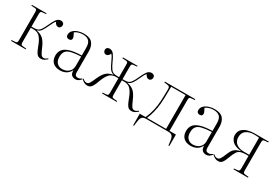

<svg xmlns="http://www.w3.org/2000/svg" viewBox="35 -1361 3355 2347"><g transform="rotate(30 1712.0 -188.0)"><path d="M462 8Q439 8 422.5 -2Q406 -12 392 -37.5Q378 -63 361 -108Q349 -141 333.5 -172Q318 -203 296.5 -225.5Q275 -248 245 -255Q226 -260 209 -260Q192 -260 169 -260V-59Q169 -35 174 -26.5Q179 -18 194 -16L247 -11V0H40V-12L94 -16Q110 -18 115 -26Q120 -34 120 -60V-449Q120 -475 115 -483.5Q110 -492 94 -493L40 -497V-509H247V-498L194 -493Q179 -492 174 -483Q169 -474 169 -450V-276Q192 -276 208 -276.5Q224 -277 240 -280Q270 -286 291.5 -316Q313 -346 332 -390Q358 -449 383 -485Q408 -521 447 -521Q464 -521 478 -510.5Q492 -500 492 -479Q492 -460 480 -447Q468 -434 453 -434Q434 -434 421 -446Q408 -458 400 -477Q388 -467 376.5 -446Q365 -425 353 -398Q328 -342 306.5 -310.5Q285 -279 249 -269V-267Q310 -256 345 -222.5Q380 -189 408 -123Q433 -65 448 -41.5Q463 -18 487 -18Q504 -18 517.5 -26Q531 -34 541 -43L548 -34Q529 -17 508.5 -4.5Q488 8 462 8Z M736 14Q672 14 635 -20Q598 -54 598 -118Q598 -167 624 -201.5Q650 -236 711 -255.5Q772 -275 878 -278V-383Q878 -453 848.5 -480.5Q819 -508 765 -508Q729 -508 701 -499Q673 -490 652 -474Q669 -442 674.5 -428.5Q680 -415 680 -403Q680 -370 640 -370Q623 -370 611.5 -380.5Q600 -391 600 -410Q600 -448 626 -473Q652 -498 690.5 -510.5Q729 -523 768 -523Q856 -523 891.5 -479.5Q927 -436 927 -365V-69Q927 -41 938 -29Q949 -17 970 -17Q987 -17 1000.5 -23Q1014 -29 1024 -37L1030 -30Q1015 -10 996.5 2Q978 14 954 14Q922 14 900.5 -5Q879 -24 880 -73Q855 -24 817.5 -5Q780 14 736 14ZM753 -13Q784 -13 812.5 -26Q841 -39 859.5 -65.5Q878 -92 878 -131V-263Q793 -259 742.5 -246.5Q692 -234 670.5 -206Q649 -178 649 -126Q649 -71 678 -42Q707 -13 753 -13Z M1117 8Q1091 8 1070 -4.5Q1049 -17 1031 -34L1038 -43Q1049 -34 1062 -26Q1075 -18 1092 -18Q1116 -18 1131 -41.5Q1146 -65 1171 -123Q1200 -189 1234.5 -222.5Q1269 -256 1330 -267V-269Q1294 -279 1272.5 -310.5Q1251 -342 1226 -398Q1214 -425 1202.5 -446Q1191 -467 1179 -477Q1171 -458 1158 -446Q1145 -434 1126 -434Q1111 -434 1099 -447Q1087 -460 1087 -479Q1087 -500 1101 -510.5Q1115 -521 1132 -521Q1171 -521 1196.5 -485Q1222 -449 1247 -390Q1267 -346 1288 -316Q1309 -286 1339 -280Q1355 -277 1369 -276.5Q1383 -276 1405 -276V-449Q1405 -475 1400 -483.5Q1395 -492 1379 -493L1325 -497V-509H1532V-498L1479 -493Q1464 -492 1459 -483Q1454 -474 1454 -450V-276Q1477 -276 1490.5 -276.5Q1504 -277 1520 -280Q1550 -286 1571.5 -316Q1593 -346 1612 -390Q1638 -449 1663 -485Q1688 -521 1727 -521Q1744 -521 1758 -510.5Q1772 -500 1772 -479Q1772 -460 1760 -447Q1748 -434 1733 -434Q1714 -434 1701 -446Q1688 -458 1680 -477Q1668 -467 1656.5 -446Q1645 -425 1633 -398Q1608 -342 1586.5 -310.5Q1565 -279 1529 -269V-267Q1590 -256 1625 -222.5Q1660 -189 1688 -123Q1713 -65 1728 -41.5Q1743 -18 1767 -18Q1784 -18 1797.5 -26Q1811 -34 1821 -43L1828 -34Q1809 -17 1788.5 -4.5Q1768 8 1742 8Q1719 8 1702.5 -2Q1686 -12 1672 -37.5Q1658 -63 1641 -108Q1629 -141 1613.5 -172Q1598 -203 1576.5 -225.5Q1555 -248 1525 -255Q1506 -260 1491.5 -260Q1477 -260 1454 -260V-59Q1454 -35 1459 -26.5Q1464 -18 1479 -16L1532 -11V0H1325V-12L1379 -16Q1395 -18 1400 -26Q1405 -34 1405 -60V-260Q1383 -260 1368.5 -260Q1354 -260 1334 -255Q1304 -248 1282.5 -225.5Q1261 -203 1245.5 -172Q1230 -141 1218 -108Q1202 -63 1187.5 -37.5Q1173 -12 1157 -2Q1141 8 1117 8Z M2346 147 2337 78Q2331 34 2313.5 17Q2296 0 2260 0H1946Q1910 0 1892.5 17Q1875 34 1869 78L1860 147H1848V-16H1930Q1960 -83 1974.5 -148Q1989 -213 1993 -286Q1997 -359 1997 -449Q1997 -472 1989.5 -480.5Q1982 -489 1965 -491L1917 -497V-509H2346V-497L2298 -493Q2279 -492 2273.5 -483.5Q2268 -475 2268 -452V-16H2358V145ZM1950 -16H2219V-493H2016Q2016 -397 2013 -332.5Q2010 -268 2008 -248Q2002 -190 1988.5 -131Q1975 -72 1950 -16Z M2581 14Q2517 14 2480 -20Q2443 -54 2443 -118Q2443 -167 2469 -201.5Q2495 -236 2556 -255.5Q2617 -275 2723 -278V-383Q2723 -453 2693.5 -480.5Q2664 -508 2610 -508Q2574 -508 2546 -499Q2518 -490 2497 -474Q2514 -442 2519.5 -428.5Q2525 -415 2525 -403Q2525 -370 2485 -370Q2468 -370 2456.5 -380.5Q2445 -391 2445 -410Q2445 -448 2471 -473Q2497 -498 2535.5 -510.5Q2574 -523 2613 -523Q2701 -523 2736.5 -479.5Q2772 -436 2772 -365V-69Q2772 -41 2783 -29Q2794 -17 2815 -17Q2832 -17 2845.5 -23Q2859 -29 2869 -37L2875 -30Q2860 -10 2841.5 2Q2823 14 2799 14Q2767 14 2745.5 -5Q2724 -24 2725 -73Q2700 -24 2662.5 -5Q2625 14 2581 14ZM2598 -13Q2629 -13 2657.5 -26Q2686 -39 2704.5 -65.5Q2723 -92 2723 -131V-263Q2638 -259 2587.5 -246.5Q2537 -234 2515.5 -206Q2494 -178 2494 -126Q2494 -71 2523 -42Q2552 -13 2598 -13Z M2964 8Q2938 8 2916.5 -4.5Q2895 -17 2876 -34L2883 -43Q2894 -34 2906 -26Q2918 -18 2937 -18Q2961 -18 2976.5 -41Q2992 -64 3012 -115Q3026 -149 3040 -172.5Q3054 -196 3078.5 -212Q3103 -228 3146 -237L3147 -239Q3059 -248 3021.5 -286.5Q2984 -325 2984 -371Q2984 -422 3012.5 -452Q3041 -482 3086.5 -495.5Q3132 -509 3183 -509H3384V-497L3336 -493Q3317 -492 3311.5 -483.5Q3306 -475 3306 -452V-57Q3306 -35 3311.5 -26.5Q3317 -18 3336 -16L3384 -12V0H3179V-11L3226 -16Q3246 -18 3251.5 -26.5Q3257 -35 3257 -58V-234Q3241 -234 3216 -233.5Q3191 -233 3168 -229Q3124 -222 3102.5 -190Q3081 -158 3063 -108Q3047 -63 3033 -37.5Q3019 -12 3003.5 -2Q2988 8 2964 8ZM3184 -250H3257V-491Q3238 -493 3219.5 -494Q3201 -495 3186 -495Q3120 -495 3077 -465Q3034 -435 3034 -371Q3034 -313 3074.5 -281.5Q3115 -250 3184 -250Z"/></g></svg>

Font: Display Extralight
Style: Regular
Weight: 200
Designer: Latin by Veronika Burian and Jose Scaglione. Greek by Irene Vlachou. Cyrillic by Vera Evstafieva.
Foundry: TypeTogether
Version: Version 3.002